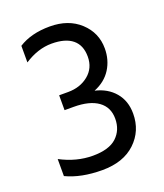

<svg xmlns="http://www.w3.org/2000/svg" viewBox="-126 -746 717 837"><g transform="rotate(-20 233.0 -327.5)"><path d="M415 -180Q415 -100 359 -47Q303 6 205 6Q107 6 38 -27V-106Q112 -67 187.5 -67Q263 -67 298.5 -100Q334 -133 334 -186Q334 -239 294.5 -267.5Q255 -296 181 -296H139V-365H181Q237 -365 275.5 -396.5Q314 -428 314 -481Q314 -534 281 -561Q248 -588 184.5 -588Q121 -588 58 -547V-624Q116 -661 202.5 -661Q289 -661 342.5 -611.5Q396 -562 396 -489Q396 -436 369.5 -394Q343 -352 291 -331Q348 -318 381.5 -278.5Q415 -239 415 -180Z"/></g></svg>

Font: Hind Colombo
Style: Regular
Weight: 400
Designer: Jyotish Sonowal, Aditi Pimprikar
Foundry: Indian Type Foundry
Version: Version 1.000;PS 1.0;hotconv 1.0.86;makeotf.lib2.5.63406; tt